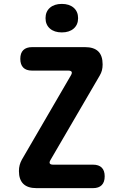

<svg xmlns="http://www.w3.org/2000/svg" viewBox="-20 -974 640 994"><path d="M169.1 0Q123.2 0 100.6 -22.3Q78 -44.5 78 -88.3Q78 -105.6 81.9 -119.8Q85.8 -134 93.2 -147.5L346.9 -583.7Q354.3 -596.1 350.7 -602.3Q347.2 -608.5 332.8 -608.5H145.5Q115.7 -608.5 100.4 -624.1Q85.1 -639.8 85.1 -669.6Q85.1 -699.4 100.7 -714.7Q116.4 -730 146.2 -730H420.2Q466.1 -730 488.7 -707.9Q511.3 -685.8 511.3 -640.6Q511.3 -624 507.8 -610Q504.2 -596 496.1 -582.5L241.7 -146.3Q234.3 -133.9 237.9 -127.7Q241.4 -121.5 255.8 -121.5H461.6Q491.4 -121.5 506.7 -106.2Q522 -90.9 522 -61.1Q522 -31.3 506.7 -15.7Q491.4 0 461.6 0ZM300 -806.2Q261.4 -806.2 238.5 -826.1Q215.7 -846.1 215.7 -880Q215.7 -913.9 238.5 -933.9Q261.4 -953.8 300 -953.8Q338.6 -953.8 361.5 -933.9Q384.3 -913.9 384.3 -880Q384.3 -846.1 361.5 -826.1Q338.6 -806.2 300 -806.2Z"/></svg>

Font: Maple Mono
Style: Regular
Weight: 400
Monospace: yes
Designer: subframe7536
Version: Version 7.300